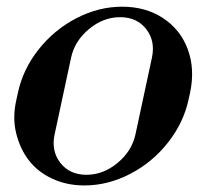

<svg xmlns="http://www.w3.org/2000/svg" viewBox="-20 -548 624 580"><path d="M234.9 12.2Q181.6 12.2 137.7 -8.3Q93.8 -28.8 66.9 -64Q40 -99.1 28.6 -146.5Q17.1 -193.8 29.8 -248L34.2 -268.1Q49.3 -338.9 96.7 -398.7Q144 -458.5 211.2 -493.2Q278.3 -527.8 349.1 -527.8Q419.9 -527.8 472.7 -493.2Q525.4 -458.5 547.4 -398.7Q569.3 -338.9 554.2 -268.1L549.8 -248Q534.7 -177.2 487.3 -117.2Q439.9 -57.1 372.8 -22.5Q305.7 12.2 234.9 12.2ZM145 -142.1Q134.3 -91.8 162.4 -55.9Q190.4 -20 241.2 -20Q292 -20 335.2 -55.9Q378.4 -91.8 389.2 -142.1L439 -374Q449.7 -424.3 421.6 -460.2Q393.6 -496.1 342.8 -496.1Q292 -496.1 248.8 -460.2Q205.6 -424.3 194.8 -374Z"/></svg>

Font: Fin Serif Display
Style: Italic
Weight: 400
Italic angle: -12°
Designer: J. Blake Harris
Version: Version 1.006;FEAKit 1.0